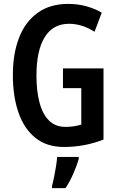

<svg xmlns="http://www.w3.org/2000/svg" viewBox="-20 -744 603 985"><path d="M303 -393H511V-28Q414 10 308 10Q220 10 162 -36.5Q104 -83 75 -166Q46 -249 46 -359Q46 -469 78 -551Q110 -633 173.5 -678.5Q237 -724 330 -724Q379 -724 422.5 -712Q466 -700 502 -679L465 -581Q401 -622 334 -622Q252 -622 209.5 -553.5Q167 -485 167 -356Q167 -278 182.5 -218.5Q198 -159 231 -126Q264 -93 316 -93Q360 -93 397 -105V-292H303ZM384 72Q373 109 355 149.5Q337 190 316 221H247V209Q252 191 257.5 164Q263 137 267.5 109Q272 81 273 61H384Z"/></svg>

Font: Noto Sans Devanagari UI ExtraCondensed SemiBold
Style: Regular
Weight: 600
Width: 2
Designer: Jelle Bosma - Monotype Design Team
Foundry: Monotype Imaging Inc.
Version: Version 2.004; ttfautohint (v1.8.4.7-5d5b)